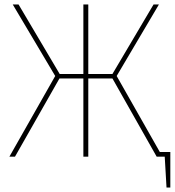

<svg xmlns="http://www.w3.org/2000/svg" viewBox="-20 -701 782 859"><path d="M695 -21H742V138H725L717 0H681L483 -350H375V0H353V-350H246L47 0H22L227 -361L37 -681H63L247 -370H353V-681H375V-370H483L667 -681H691L502 -361Z"/></svg>

Font: FiraGO Thin
Style: Regular
Weight: 100
Designer: bBox Type
Foundry: bBox Type GmbH
Version: Version 1.001;PS 001.001;hotconv 1.0.88;makeotf.lib2.5.64775